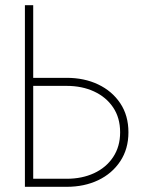

<svg xmlns="http://www.w3.org/2000/svg" viewBox="-20 -720 555 740"><path d="M76 -700V0H108V-700ZM94 -389H237Q296 -389 342.5 -367.5Q389 -346 416 -306Q443 -266 443 -210Q443 -155 416 -114.5Q389 -74 342.5 -52.5Q296 -31 237 -31H94V0H237Q305 0 358.5 -25.5Q412 -51 443.5 -98.5Q475 -146 475 -210Q475 -275 443.5 -322Q412 -369 358.5 -394.5Q305 -420 237 -420H94Z"/></svg>

Font: Jost ExtraLight
Style: Regular
Weight: 250
Version: Version 3.710